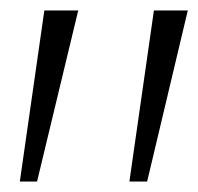

<svg xmlns="http://www.w3.org/2000/svg" viewBox="-20 -828 380 368"><path d="M130 -808 129 -804 51 -480H18L65 -808ZM340 -808 339 -804 262 -480H228L275 -808Z"/></svg>

Font: Plata Sans Light
Style: Italic
Weight: 300
Italic angle: -8°
Designer: Pablo Impallari, Andres Torresi, & Cristiano Sobral
Foundry: Pablo Impallari, Andres Torresi, & Cristiano Sobral
Version: Version 1.00;December 28, 2019;FontCreator 12.0.0.2547 64-bi